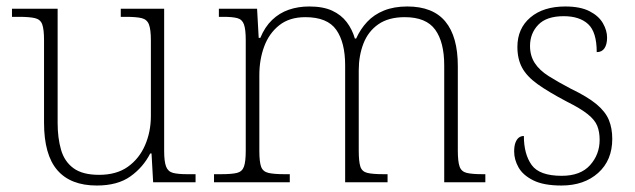

<svg xmlns="http://www.w3.org/2000/svg" viewBox="-20 -563 1962 593"><path d="M279 10Q198 10 157 -37.5Q116 -85 116 -184V-439Q116 -472 110.5 -487.5Q105 -503 88 -507Q71 -511 38 -511H17V-536H158V-183Q158 -137 168.5 -100.5Q179 -64 207 -43.5Q235 -23 286 -23Q340 -23 375 -48Q410 -73 428 -114.5Q446 -156 446 -205V-438Q446 -472 440 -487.5Q434 -503 417.5 -507Q401 -511 368 -511H353V-536H487V-97Q487 -64 493 -48.5Q499 -33 514.5 -29Q530 -25 558 -25H584V0H453L448 -89H444Q422 -46 382.5 -18Q343 10 279 10Z M641 0V-25H662Q696 -25 712 -29Q728 -33 733.5 -48.5Q739 -64 739 -98V-439Q739 -472 733.5 -487.5Q728 -503 713 -507Q698 -511 670 -511H656V-536H774L779 -446H784Q798 -480 820.5 -501.5Q843 -523 872 -533Q901 -543 935 -543Q978 -543 1006 -530Q1034 -517 1051 -494.5Q1068 -472 1076 -444H1080Q1093 -473 1114 -495.5Q1135 -518 1166 -530.5Q1197 -543 1238 -543Q1317 -543 1355.5 -496.5Q1394 -450 1394 -359V-98Q1394 -64 1399.5 -48.5Q1405 -33 1421.5 -29Q1438 -25 1471 -25H1479V0H1352V-361Q1352 -433 1324 -471.5Q1296 -510 1230 -510Q1180 -510 1148.5 -488Q1117 -466 1102.5 -428.5Q1088 -391 1088 -346V-98Q1088 -64 1093 -48.5Q1098 -33 1114.5 -29Q1131 -25 1165 -25H1177V0H1046V-361Q1046 -432 1018.5 -471Q991 -510 923 -510Q874 -510 842.5 -485Q811 -460 796 -419.5Q781 -379 781 -331V-97Q781 -63 786.5 -48Q792 -33 809 -29Q826 -25 859 -25H875V0Z M1714 10Q1659 10 1627 -6Q1595 -22 1581.5 -46Q1568 -70 1568 -95Q1568 -112 1572 -122.5Q1576 -133 1582.5 -138Q1589 -143 1598 -143Q1598 -87 1622 -53.5Q1646 -20 1715 -20Q1773 -20 1802.5 -53Q1832 -86 1832 -131Q1832 -156 1824.5 -174.5Q1817 -193 1795 -210.5Q1773 -228 1731 -249Q1674 -279 1640.5 -303Q1607 -327 1592.5 -354Q1578 -381 1578 -418Q1578 -475 1618 -509Q1658 -543 1726 -543Q1772 -543 1800.5 -528.5Q1829 -514 1842 -491.5Q1855 -469 1855 -447Q1855 -426 1847 -414Q1839 -402 1823 -402Q1823 -464 1796.5 -488.5Q1770 -513 1721 -513Q1668 -513 1642.5 -486.5Q1617 -460 1617 -421Q1617 -391 1631.5 -368.5Q1646 -346 1674.5 -328Q1703 -310 1743 -289Q1795 -264 1822.5 -241Q1850 -218 1860.5 -192.5Q1871 -167 1871 -134Q1871 -68 1827.5 -29Q1784 10 1714 10Z"/></svg>

Font: Noto Serif Armenian ExtraLight
Style: Regular
Weight: 250
Version: Version 2.007